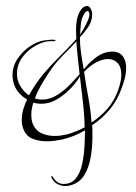

<svg xmlns="http://www.w3.org/2000/svg" viewBox="-20 -473 457 644"><path d="M215 149Q211 150 207.5 150.5Q204 151 199 151Q185 151 172 144Q159 137 152 121Q151 119 153 118Q155 117 157 120Q171 144 193 144Q220 144 235 124.5Q250 105 256 75.5Q262 46 263.5 15.5Q265 -15 265 -36Q247 -25 228 -17.5Q209 -10 188 -5Q178 -3 164.5 -1Q151 1 136 1Q111 1 88.5 -8Q66 -17 57 -44Q53 -56 53 -70Q53 -89 58.5 -107.5Q64 -126 71 -139Q56 -148 44.5 -160.5Q33 -173 27 -190Q22 -207 22 -221Q22 -250 38 -274.5Q54 -299 77.5 -315.5Q101 -332 125 -337Q129 -337 139.5 -338.5Q150 -340 157 -340Q165 -340 166 -338Q166 -335 164 -335H150Q127 -335 100.5 -320.5Q74 -306 55.5 -281.5Q37 -257 37 -226Q37 -219 38 -212Q39 -205 42 -197Q53 -170 77 -153Q99 -193 124.5 -223.5Q150 -254 178.5 -282Q207 -310 236 -342Q236 -349 235.5 -357Q235 -365 235 -372Q235 -387 237 -401.5Q239 -416 244 -427Q247 -434 253 -442Q259 -450 267 -452Q268 -452 269 -452.5Q270 -453 271 -453Q282 -453 287 -437Q289 -433 289 -430Q289 -427 289 -423Q289 -401 274.5 -380.5Q260 -360 248 -348Q248 -321 252 -294Q256 -267 261 -240Q278 -263 303.5 -281.5Q329 -300 358 -300Q371 -300 382 -293.5Q393 -287 399 -271Q403 -260 403 -245Q403 -227 398.5 -210Q394 -193 389 -180Q375 -139 349.5 -107.5Q324 -76 289 -53Q290 -43 290 -33Q290 -23 290 -12Q290 21 284 55.5Q278 90 262 115.5Q246 141 215 149ZM249 -357Q253 -363 261 -377Q269 -391 275.5 -406.5Q282 -422 279 -430Q278 -436 272 -436Q267 -434 264 -429Q261 -424 259 -420Q253 -409 251 -390Q249 -371 249 -357ZM97 -143Q108 -139 121 -139Q149 -139 174.5 -156Q200 -173 219 -193.5Q238 -214 247 -224Q244 -252 241 -279Q238 -306 236 -334Q221 -317 204.5 -301Q188 -285 173 -268Q156 -248 142 -226.5Q128 -205 115 -182Q110 -173 105.5 -163.5Q101 -154 97 -143ZM287 -62Q317 -82 340 -108Q363 -134 376 -170Q387 -201 387 -222Q387 -248 374.5 -261.5Q362 -275 342 -275Q325 -275 304 -264.5Q283 -254 262 -232Q268 -190 276 -147.5Q284 -105 287 -62ZM204 -22Q236 -31 264 -46Q263 -89 258 -131.5Q253 -174 248 -217Q239 -200 219 -178.5Q199 -157 173 -141Q147 -125 118 -125Q104 -125 92 -129Q89 -120 87 -109.5Q85 -99 85 -88Q85 -72 89 -60Q99 -35 119.5 -26Q140 -17 162 -17Q174 -17 184.5 -18.5Q195 -20 204 -22Z"/></svg>

Font: Fuggles
Style: Regular
Weight: 400
Designer: Rob Leuschke
Foundry: Robert E. Leuschke
Version: Version 1.100; ttfautohint (v1.8.3)